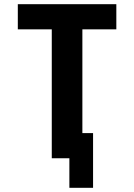

<svg xmlns="http://www.w3.org/2000/svg" viewBox="-20 -755 640 916"><path d="M424 141H311V0H227V-615H65V-735H535V-615H373V-120H424Z"/></svg>

Font: Iosevka Custom Heavy Extended
Style: Regular
Weight: 900
Width: 7
Monospace: yes
Designer: Belleve Invis
Foundry: Belleve Invis
Version: Version 11.2.4; ttfautohint (v1.8.4)